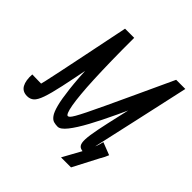

<svg xmlns="http://www.w3.org/2000/svg" viewBox="-243 -768 1037 1037"><g transform="rotate(45 275.0 -250.0)"><path d="M376.5 118 441.5 0 546.5 -61.5 453 118ZM13 14Q-22.5 14 -37.8 -13.2Q-53 -40.5 -50 -89L26 -87.5Q26 -75.5 24.5 -68.2Q23 -61 19.2 -58Q15.5 -55 8 -55Q10 -55 13.8 -67.8Q17.5 -80.5 25.2 -114.2Q33 -148 46 -211Q59 -274 79.5 -373.5Q100 -473 129.5 -618H199.5Q199 -523 200.5 -444.8Q202 -366.5 204.8 -305.5Q207.5 -244.5 211.8 -199.2Q216 -154 221.2 -124.2Q226.5 -94.5 232.5 -80Q238.5 -65.5 244.5 -65.5Q250 -65.5 256.2 -71.8Q262.5 -78 273.5 -97Q284.5 -116 302.8 -153Q321 -190 349.5 -250.5Q378 -311 419.8 -401.5Q461.5 -492 520 -618H590Q571.5 -534 553.5 -452.5Q535.5 -371 519.5 -299Q503.5 -227 491.2 -172.2Q479 -117.5 472 -86.2Q465 -55 465 -55Q464.5 -55 468.2 -62Q472 -69 480 -102L552 -74Q533 -26.5 511.8 -6.2Q490.5 14 460 14Q434 14 419.5 8Q405 2 401.2 -18.2Q397.5 -38.5 403.5 -79.5Q409.5 -120.5 425 -190Q440.5 -259.5 464.5 -364.5Q488.5 -469.5 520 -618H590Q548 -524 506.8 -432.8Q465.5 -341.5 427.8 -260.8Q390 -180 356.5 -118.2Q323 -56.5 295 -21.2Q267 14 246 14Q231 14 216.8 10.2Q202.5 6.5 189.8 -10.8Q177 -28 166.8 -67Q156.5 -106 148.5 -175.2Q140.5 -244.5 135.5 -353Q130.5 -461.5 129.5 -618H199.5Q167.5 -454.5 145.8 -342.2Q124 -230 108.8 -159.5Q93.5 -89 80.2 -51.2Q67 -13.5 51.5 0.2Q36 14 13 14Z"/></g></svg>

Font: Victor Mono Thin
Style: Italic
Weight: 100
Italic angle: -12°
Monospace: yes
Designer: Rune Bjørnerås
Version: Version 1.561;gftools[0.9.30]